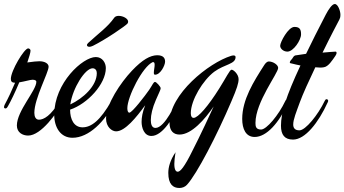

<svg xmlns="http://www.w3.org/2000/svg" viewBox="-42 -671 1715 956"><path d="M270 -162C271 -164 272 -167 272 -169C272 -174 268 -177 264 -177C261 -177 258 -175 255 -169C212 -94 175 -75 152 -75C136 -75 129 -90 129 -109C129 -181 200 -309 200 -339C200 -355 180 -366 154 -366C143 -366 121 -364 94 -360C103 -387 110 -409 110 -419C110 -426 103 -430 98 -430C79 -430 12 -319 12 -278C12 -265 18 -259 33 -259C17 -221 0 -184 -19 -149C-21 -145 -22 -140 -22 -137C-22 -134 -19 -131 -15 -131C-10 -131 -7 -134 -2 -143C12 -167 34 -213 54 -261C80 -265 109 -274 120 -274C132 -274 139 -270 139 -264C139 -220 42 -119 42 -46C42 -11 71 4 98 4C163 4 243 -110 270 -162Z M528 -162C529 -164 530 -167 530 -169C530 -174 526 -177 522 -177C519 -177 516 -174 513 -169C457 -70 412 -37 369 -37C326 -37 307 -77 307 -125C394 -154 485 -253 485 -332C485 -358 468 -387 435 -387C370 -387 228 -258 228 -100C228 -36 260 15 319 15C400 15 481 -66 528 -162ZM419 -331C433 -331 440 -320 440 -307C440 -243 372 -181 308 -151C320 -233 382 -331 419 -331ZM527 -583C494 -536 450 -506 397 -457C393 -453 391 -450 391 -446C391 -442 395 -438 403 -438C407 -438 413 -439 421 -443C484 -474 586 -544 593 -554C595 -557 596 -560 596 -563C596 -579 570 -592 549 -592C540 -592 531 -589 527 -583Z M853 -162C854 -164 855 -167 855 -169C855 -174 851 -177 847 -177C844 -177 841 -175 838 -169C835 -163 780 -34 732 -34C713 -34 709 -55 709 -73C709 -99 717 -134 734 -173C749 -209 758 -223 758 -232C758 -239 737 -263 730 -263C722 -263 718 -249 701 -224C681 -195 616 -110 602 -110C596 -110 592 -118 592 -132C592 -189 668 -340 719 -362C726 -362 728 -358 728 -348C728 -337 724 -320 724 -309C724 -303 725 -299 730 -299C757 -299 780 -346 780 -364C780 -381 772 -396 740 -396C706 -395 668 -375 615 -319C558 -259 486 -151 486 -81C486 -39 515 -17 536 -17C581 -17 637 -87 681 -147C667 -112 663 -85 663 -64C663 -36 675 6 712 6C768 6 826 -89 853 -162Z M1146 -277C1146 -301 1121 -324 1111 -324C1102 -324 1083 -283 1050 -231C995 -143 944 -84 922 -84C914 -84 908 -91 908 -107C908 -173 969 -272 1025 -314C1077 -352 1131 -351 1131 -387C1131 -392 1127 -395 1121 -395C1117 -395 1113 -394 1109 -393C997 -358 802 -202 802 -60C802 -18 823 -1 852 -1C912 -1 978 -77 1022 -141C957 1 918 76 918 76C875 164 855 184 843 184C834 184 826 175 826 145C826 131 828 112 832 87C805 127 796 162 796 190C796 247 820 265 851 265C865 265 879 260 889 249C938 196 1039 1 1110 -166C1138 -231 1146 -257 1146 -277Z M1457 -500C1457 -525 1450 -537 1424 -537C1393 -537 1353 -461 1353 -443C1353 -429 1369 -414 1389 -414C1419 -414 1457 -471 1457 -500ZM1394 -162C1395 -164 1396 -167 1396 -169C1396 -174 1392 -177 1388 -177C1385 -177 1382 -175 1379 -169C1345 -97 1285 -26 1258 -26C1232 -26 1230 -42 1230 -59C1230 -163 1343 -306 1343 -333C1343 -348 1318 -365 1296 -365C1288 -365 1279 -356 1273 -346C1221 -265 1164 -175 1164 -79C1164 -29 1182 11 1226 11C1285 11 1348 -59 1394 -162Z M1648 -574C1651 -580 1653 -586 1653 -598C1653 -616 1641 -651 1625 -651C1612 -651 1594 -625 1580 -598C1541 -523 1509 -459 1482 -403C1454 -399 1433 -396 1428 -395C1421 -393 1416 -384 1413 -379C1406 -371 1401 -366 1401 -359C1401 -356 1406 -356 1414 -354C1425 -351 1439 -348 1454 -345C1382 -191 1357 -110 1357 -45C1357 0 1375 24 1417 24C1477 24 1543 -59 1590 -162C1591 -164 1592 -167 1592 -169C1592 -174 1588 -177 1584 -177C1580 -177 1578 -175 1575 -169C1541 -98 1479 -22 1449 -22C1426 -22 1418 -34 1418 -51C1418 -77 1433 -112 1451 -162C1466 -203 1496 -269 1528 -336C1545 -334 1560 -334 1570 -336C1593 -339 1612 -370 1628 -393C1630 -396 1634 -403 1634 -408C1634 -411 1632 -414 1629 -414C1619 -414 1593 -411 1564 -409C1603 -489 1639 -557 1648 -574Z"/></svg>

Font: Mervale Script
Style: Regular
Weight: 400
Designer: Astigmatic (AOETI)
Foundry: Astigmatic (AOETI)
Version: Version 1.000